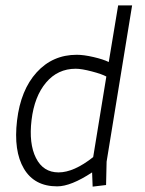

<svg xmlns="http://www.w3.org/2000/svg" viewBox="-20 -685 540 715"><path d="M472 -665 377 -83 375 4 325 10 323 -43Q244 9 193 9Q108 9 69 -57Q30 -123 43.5 -236.5Q57 -350 116.5 -415.5Q176 -481 266 -481Q292 -481 328.5 -472.5Q365 -464 385 -454L420 -665ZM327 -100 376 -400Q360 -409 322 -419Q284 -429 262 -429Q195 -429 151.5 -377.5Q108 -326 97.5 -238Q87 -150 114 -96.5Q141 -43 198 -43Q255 -43 327 -100Z"/></svg>

Font: Lekton
Style: Italic
Weight: 400
Italic angle: -9.3°
Designer: Paolo Mazzetti, Luciano Perondi, Raffaele Flato, Elena Papassissa, Emilio Macchia, Michela Povoleri, Tobias Seemiller, R
Version: Version 3.000